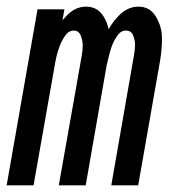

<svg xmlns="http://www.w3.org/2000/svg" viewBox="-32 -558 552 578"><path d="M-12 0 81 -530H162L156 -497Q161 -502 166 -508Q193 -538 227 -538Q262 -538 280 -508Q291 -490 295 -470Q306 -490 323 -508Q350 -538 385 -538Q419 -538 437 -508.5Q455 -479 455.5 -445Q456 -411 450 -376L384 0H303L371 -390Q374 -406 374.5 -421Q375 -436 369 -451Q363 -466 347 -466Q332 -466 321.5 -451Q311 -436 305.5 -421.5Q300 -407 296.5 -392Q293 -377 289 -361L226 0H145L214 -390Q217 -406 217 -421Q217 -436 211 -451Q205 -466 190 -466Q175 -466 164.5 -451Q154 -436 148.5 -421.5Q143 -407 139 -392Q137 -383 135 -374L69 0Z"/></svg>

Font: Iosevka SS08
Style: Italic
Weight: 400
Italic angle: -10°
Monospace: yes
Designer: Belleve Invis
Foundry: Belleve Invis
Version: 2.1.0; ttfautohint (v1.8.2)